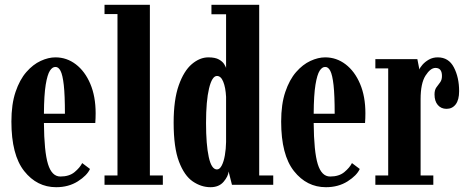

<svg xmlns="http://www.w3.org/2000/svg" viewBox="-20 -770 1948 800"><path d="M214 10Q134 10 80.8 -57.2Q27.5 -124.5 27.5 -263.5Q27.5 -336 44.8 -387Q62 -438 89.8 -469.8Q117.5 -501.5 149.5 -516.2Q181.5 -531 211 -531Q258 -531 296 -502Q334 -473 356.2 -420.8Q378.5 -368.5 378.5 -298Q378.5 -277.5 377 -257.5H163Q164 -138 180 -86.2Q196 -34.5 231.5 -34.5Q268.5 -34.5 290.8 -53Q313 -71.5 322.5 -90.5L355 -66Q342.5 -38.5 304 -14.2Q265.5 10 214 10ZM211 -491Q198.5 -491.5 188 -475.5Q177.5 -459.5 170.5 -417.2Q163.5 -375 163 -296H250.5Q250.5 -373 245.8 -415.5Q241 -458 232.2 -474.8Q223.5 -491.5 211 -491Z M415.5 0V-39H469.5V-711.5H415.5V-750H604.5V-39H658.5V0Z M857 10Q818.5 10 783.2 -14Q748 -38 725.8 -96.5Q703.5 -155 703.5 -259Q703.5 -354.5 724.8 -414.5Q746 -474.5 779.2 -502.8Q812.5 -531 848 -531Q877 -531 892.5 -522Q908 -513 914.2 -502.5Q920.5 -492 922 -487V-710.5H861V-750H1060V-39H1118.5V0H946.5L932.5 -55.5Q931 -35.5 911.8 -12.8Q892.5 10 857 10ZM884 -64Q895.5 -64 904 -80.5Q912.5 -97 917 -123.2Q921.5 -149.5 922 -178.5V-366.5Q920 -405.5 910.2 -429.5Q900.5 -453.5 884 -453.5Q863.5 -453.5 851 -401.5Q838.5 -349.5 838.5 -257.5Q838.5 -167.5 849.8 -115.8Q861 -64 884 -64Z M1338 10Q1258 10 1204.8 -57.2Q1151.5 -124.5 1151.5 -263.5Q1151.5 -336 1168.8 -387Q1186 -438 1213.8 -469.8Q1241.5 -501.5 1273.5 -516.2Q1305.5 -531 1335 -531Q1382 -531 1420 -502Q1458 -473 1480.2 -420.8Q1502.5 -368.5 1502.5 -298Q1502.5 -277.5 1501 -257.5H1287Q1288 -138 1304 -86.2Q1320 -34.5 1355.5 -34.5Q1392.5 -34.5 1414.8 -53Q1437 -71.5 1446.5 -90.5L1479 -66Q1466.5 -38.5 1428 -14.2Q1389.5 10 1338 10ZM1335 -491Q1322.5 -491.5 1312 -475.5Q1301.5 -459.5 1294.5 -417.2Q1287.5 -375 1287 -296H1374.5Q1374.5 -373 1369.8 -415.5Q1365 -458 1356.2 -474.8Q1347.5 -491.5 1335 -491Z M1544 0V-39H1597.5V-485H1544V-523.5H1719L1727.5 -480.5Q1730 -488.5 1740.5 -500.5Q1751 -512.5 1767.2 -521.8Q1783.5 -531 1804 -531Q1849.5 -531 1871.2 -489.2Q1893 -447.5 1893 -390Q1893 -354 1878.8 -335.2Q1864.5 -316.5 1840.5 -316.5Q1818 -316.5 1804.2 -332.5Q1790.5 -348.5 1790.5 -376.5Q1790.5 -395 1798.2 -405.8Q1806 -416.5 1813.8 -426.8Q1821.5 -437 1821.5 -453.5Q1821.5 -487 1794.5 -487Q1773.5 -487 1753 -455Q1732.5 -423 1732.5 -356.5V-39H1785.5V0Z"/></svg>

Font: Imbue 10pt ExtraBold
Style: Regular
Weight: 800
Designer: Tyler Finck
Foundry: Etcetera Type Company
Version: Version 1.102; ttfautohint (v1.8.3)